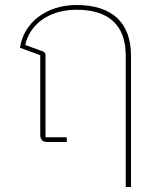

<svg xmlns="http://www.w3.org/2000/svg" viewBox="-20 -568 629 768"><path d="M483 180H504V-345C504 -477 429 -548 286 -548C164 -548 74 -476 60 -377L141 -347V-29C141 -9 150 0 170 0H247V-19H162V-345C162 -355 159 -360 150 -363L81 -388C97 -465 170 -529 286 -529C411 -529 483 -471 483 -345Z"/></svg>

Font: IBM Plex Thai Thin
Style: Regular
Weight: 100
Designer: Mike Abbink, Paul van der Laan, Pieter van Rosmalen, Ben Mitchell, Mark Frömberg
Foundry: Bold Monday
Version: Version 1.0